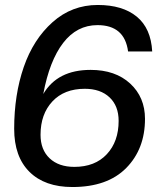

<svg xmlns="http://www.w3.org/2000/svg" viewBox="-20 -742 635 772"><path d="M271 10Q160 10 98.5 -51Q37 -112 37 -224Q37 -361 75.5 -472.5Q114 -584 191.5 -653Q269 -722 373 -722Q473 -722 530 -675Q587 -628 592 -535H495Q481 -641 372 -641Q289 -641 234 -569.5Q179 -498 154 -364Q211 -461 344 -461Q444 -461 503.5 -406Q563 -351 563 -264Q563 -143 487.5 -66.5Q412 10 271 10ZM279 -71Q362 -71 409.5 -122Q457 -173 457 -256Q457 -316 420.5 -350.5Q384 -385 321 -385Q238 -385 190.5 -334Q143 -283 143 -200Q143 -140 179.5 -105.5Q216 -71 279 -71Z"/></svg>

Font: Creato Display Medium
Style: Italic
Weight: 500
Italic angle: -10°
Version: Version 1.000